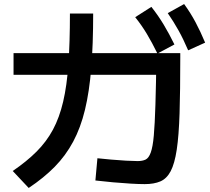

<svg xmlns="http://www.w3.org/2000/svg" viewBox="-20 -875 1040 950"><path d="M696 36Q667 36 625.5 33.5Q584 31 539 27Q494 23 452 18L462 -92Q490 -89 528.5 -85.5Q567 -82 603.5 -80Q640 -78 661 -78Q685 -78 700.5 -85.5Q716 -93 726 -120.5Q736 -148 741 -204Q746 -260 749 -356.5Q752 -453 754 -601L815 -505H47V-612H872V-589Q872 -426 868.5 -315Q865 -204 854.5 -134.5Q844 -65 824.5 -28Q805 9 773.5 22.5Q742 36 696 36ZM43 -29Q112 -76 161 -125Q210 -174 242 -233.5Q274 -293 292.5 -372Q311 -451 318.5 -558Q326 -665 326 -808H441Q441 -656 431.5 -538.5Q422 -421 400.5 -332Q379 -243 342 -174Q305 -105 251 -50Q197 5 122 55ZM759 -610Q732 -665 706.5 -707.5Q681 -750 649 -790L729 -841Q763 -798 790 -753Q817 -708 843 -655ZM911 -626Q887 -682 863 -725Q839 -768 810 -810L891 -855Q923 -811 947.5 -765Q972 -719 995 -664Z"/></svg>

Font: M PLUS 2 Thin SemiBold
Style: Regular
Weight: 600
Version: Version 1.001